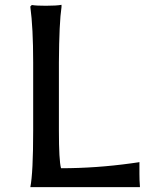

<svg xmlns="http://www.w3.org/2000/svg" viewBox="-20 -767 632 794"><path d="M105.5 6.8Q117.2 -52.7 117.2 -226.6V-508.8Q117.2 -652.3 105.5 -738.3V-740.2L111.3 -746.1H113.3Q129.9 -743.2 169.9 -743.2Q213.9 -743.2 234.4 -747.1V-738.3Q224.6 -672.9 223.6 -508.8V-226.6Q223.6 -102.5 232.4 -71.3Q377 -71.3 524.4 -91.8L551.8 -95.7L556.6 -96.7V-47.9Q556.6 -20.5 558.6 2.9V6.8Z"/></svg>

Font: GenEi LateMin P v2
Style: Medium
Weight: 500
Designer: o_tamon (Modified)
Foundry: o_tamon / Adobe Systems Incorporated / FONT 910 / Philipp H. Poll
Version: Version 2.1;Original Version 1.004